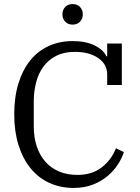

<svg xmlns="http://www.w3.org/2000/svg" viewBox="-20 -912 689 944"><path d="M342 12Q276 12 222 -13Q168 -38 130 -85Q92 -132 71 -199Q50 -266 50 -349Q50 -436 71 -503Q92 -570 129.5 -616Q167 -662 220 -686Q273 -710 337 -710Q402 -710 445.5 -688.5Q489 -667 503 -635H507V-698H579V-494H507V-546Q507 -596 463 -626.5Q419 -657 348 -657Q295 -657 256.5 -637.5Q218 -618 193.5 -584.5Q169 -551 157.5 -506.5Q146 -462 146 -413V-292Q146 -237 160.5 -193Q175 -149 202.5 -117.5Q230 -86 270 -69Q310 -52 361 -52Q432 -52 480 -89Q528 -126 550 -183L589 -164Q580 -135 560 -104Q540 -73 509.5 -47Q479 -21 437 -4.5Q395 12 342 12ZM337 -791Q314 -791 300.5 -805.5Q287 -820 287 -840V-843Q287 -863 300.5 -877.5Q314 -892 337 -892Q360 -892 373.5 -877.5Q387 -863 387 -843V-840Q387 -820 373.5 -805.5Q360 -791 337 -791Z"/></svg>

Font: IBM Plex Serif
Style: Regular
Weight: 400
Designer: Mike Abbink, Paul van der Laan, Pieter van Rosmalen
Foundry: Bold Monday
Version: Version 2.6